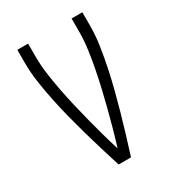

<svg xmlns="http://www.w3.org/2000/svg" viewBox="-178 -838 855 941"><g transform="rotate(-30 250.0 -367.5)"><path d="M215 0Q198 -54 181.5 -108Q165 -162 149.5 -217Q134 -272 120 -326.5Q106 -381 94.5 -436.5Q83 -492 74.5 -548.5Q66 -605 66 -662V-735H127V-662Q127 -611 134 -561Q141 -511 150.5 -461.5Q160 -412 171.5 -363Q183 -314 195.5 -265Q208 -216 221.5 -167.5Q235 -119 250 -71Q265 -119 278.5 -167.5Q292 -216 304.5 -265Q317 -314 328.5 -363Q340 -412 349.5 -461.5Q359 -511 366 -561Q373 -611 373 -662V-735H434V-662Q434 -605 425.5 -548.5Q417 -492 405.5 -436.5Q394 -381 380 -326.5Q366 -272 350.5 -217Q335 -162 318.5 -108Q302 -54 285 0Z"/></g></svg>

Font: Iosevka Curly Light
Style: Regular
Weight: 300
Monospace: yes
Designer: Belleve Invis
Foundry: Belleve Invis
Version: Version 22.1.2; ttfautohint (v1.8.4)